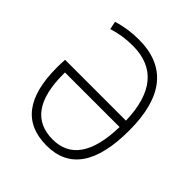

<svg xmlns="http://www.w3.org/2000/svg" viewBox="-195 -834 975 975"><g transform="rotate(45 293.0 -346.5)"><path d="M293 9.8C454.6 9.8 536.1 -106.4 536.1 -341.8C536.1 -583 438 -703.1 244.1 -703.1C192.4 -703.1 142.1 -695.8 94.7 -680.7L103.5 -637.7C147 -651.9 194.8 -659.2 244.1 -659.2C400.9 -659.2 482.9 -562 488.8 -365.2H51.8C50.3 -347.2 49.8 -327.6 49.8 -307.6C49.8 -95.2 131.3 9.8 293 9.8ZM488.8 -319.3C484.4 -128.9 418.5 -34.2 293 -34.2C162.6 -34.2 96.7 -125 96.7 -307.6C96.7 -311.5 96.7 -315.4 96.7 -319.3Z"/></g></svg>

Font: Cascadia Code PL ExtraLight
Style: Regular
Weight: 200
Monospace: yes
Designer: Aaron Bell
Foundry: Saja Typeworks
Version: Version 2404.023